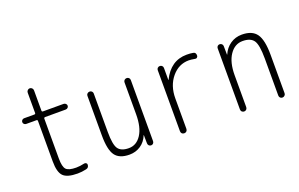

<svg xmlns="http://www.w3.org/2000/svg" viewBox="-85 -1037 2170 1393"><g transform="rotate(-20 1000.0 -340.0)"><path d="M89.8 -456.1Q81.1 -456.1 74.2 -462.4Q67.4 -468.8 67.4 -478Q67.4 -487.3 74.2 -493.7Q81.1 -500 89.8 -500H168.9Q177.7 -500 177.7 -508.8V-665Q177.7 -675.8 185.1 -683.1Q192.4 -690.4 202.1 -690.4Q211.9 -690.4 219.2 -683.1Q226.6 -675.8 226.6 -665V-508.8Q226.6 -500 236.3 -500H394.5Q403.3 -500 410.6 -493.7Q418 -487.3 418 -478Q418 -468.8 411.1 -462.4Q404.3 -456.1 394.5 -456.1H236.3Q227.5 -456.1 226.6 -447.3V-139.6Q226.6 -75.2 246.1 -54.7Q265.6 -34.2 323.2 -34.2Q352.5 -34.2 385.7 -42Q393.6 -43.9 400.9 -39.6Q408.2 -35.2 408.2 -27.3Q408.2 -2.9 385.7 2Q350.6 9.8 318.4 9.8Q238.3 9.8 208 -21Q177.7 -51.8 177.7 -134.8V-447.3Q177.7 -456.1 168.9 -456.1Z M719.7 9.8Q641.6 9.8 609.4 -34.7Q577.1 -79.1 577.1 -190.4V-496.1Q577.1 -505.9 584.5 -512.7Q591.8 -519.5 602.1 -519.5Q612.3 -519.5 619.1 -512.7Q626 -505.9 626 -496.1V-199.2Q626 -100.6 648.9 -68.4Q671.9 -36.1 730.5 -36.1Q790 -36.1 826.7 -92.3Q863.3 -148.4 863.3 -249V-495.1Q863.3 -505.9 870.6 -512.7Q877.9 -519.5 888.2 -519.5Q898.4 -519.5 905.3 -512.7Q912.1 -505.9 912.1 -495.1V-24.4Q912.1 -14.6 905.8 -7.3Q899.4 0 889.2 0Q878.9 0 872.1 -6.8Q865.2 -13.7 865.2 -24.4L864.3 -87.9Q864.3 -88.9 863.3 -88.9Q862.3 -88.9 862.3 -86.9Q843.8 -41 805.7 -15.6Q767.6 9.8 719.7 9.8Z M1120.1 -25.4V-496.1Q1120.1 -505.9 1127 -512.7Q1133.8 -519.5 1144 -519.5Q1154.3 -519.5 1161.1 -512.7Q1168 -505.9 1168 -496.1V-403.3H1168.9H1169.9Q1231.4 -530.3 1355.5 -530.3Q1383.8 -530.3 1404.3 -526.4Q1425.8 -523.4 1424.8 -498Q1424.8 -490.2 1418.5 -484.4Q1412.1 -478.5 1404.3 -480.5Q1372.1 -486.3 1355.5 -486.3Q1277.3 -486.3 1223.6 -421.9Q1169.9 -357.4 1169.9 -259.8V-25.4Q1169.9 -14.6 1163.1 -7.3Q1156.2 0 1145 0Q1133.8 0 1127 -6.8Q1120.1 -13.7 1120.1 -25.4Z M1607.4 0Q1597.7 0 1590.3 -6.8Q1583 -13.7 1583 -25.4V-496.1Q1583 -505.9 1589.4 -512.7Q1595.7 -519.5 1606 -519.5Q1616.2 -519.5 1623 -512.7Q1629.9 -505.9 1629.9 -496.1L1630.9 -430.7Q1630.9 -429.7 1631.8 -429.7Q1632.8 -429.7 1632.8 -430.7Q1652.3 -476.6 1691.4 -503.4Q1730.5 -530.3 1780.3 -530.3Q1860.4 -530.3 1894 -482.9Q1927.7 -435.5 1927.7 -320.3V-24.4Q1927.7 -14.6 1920.4 -7.3Q1913.1 0 1902.8 0Q1892.6 0 1885.7 -6.8Q1878.9 -13.7 1878.9 -24.4V-310.5Q1878.9 -416 1855 -450.2Q1831.1 -484.4 1770 -484.4Q1709 -484.4 1670.4 -427.2Q1631.8 -370.1 1631.8 -271.5V-25.4Q1631.8 -14.6 1625 -7.3Q1618.2 0 1607.4 0Z"/></g></svg>

Font: Rounded Mgen+ 1m light
Style: Regular
Weight: 200
Designer: [Source Han Sans]
Ryoko NISHIZUKA  (kana & ideographs); Paul D. Hunt (Latin, Greek & Cyrillic); Wenlong ZHANG  (bopomofo
Version: Version 1.059.20150602